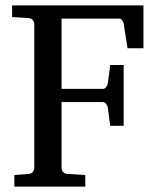

<svg xmlns="http://www.w3.org/2000/svg" viewBox="-20 -691 581 711"><path d="M452.1 -512.2 438 -604Q436.5 -611.3 432.1 -616.7Q427.7 -622.1 420.9 -622.1H208V-361.8H360.8Q367.7 -361.8 372.8 -368.2Q377.9 -374.5 378.9 -379.9L388.2 -450.2H438V-225.1H388.2L378.9 -294.9Q377.9 -300.3 372.6 -306.6Q367.2 -313 360.8 -313H208V-68.8Q208 -61.5 213.1 -54.7Q218.3 -47.9 229 -46.9L295.9 -43V0H33.2V-43L85.9 -46.9Q96.7 -47.9 101.8 -54.7Q106.9 -61.5 106.9 -68.8V-602.1Q106.9 -609.4 101.8 -616.2Q96.7 -623 85.9 -624L24.9 -627.9V-670.9H511.2V-512.2Z"/></svg>

Font: BabelStone Ogham
Style: Italic
Weight: 400
Italic angle: -30°
Designer: Andrew West
Foundry: BabelStone
Version: Version 2.02 March 14, 2022